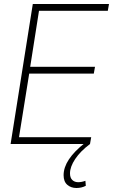

<svg xmlns="http://www.w3.org/2000/svg" viewBox="-20 -720 565 960"><path d="M33 0 144 -700H525L519 -666H175L131 -386H455L449 -352H126L75 -34H436L430 0ZM404 -5 430 0Q382 36 356 75Q330 114 330 147Q330 169 341.5 180Q353 191 371 191Q388 191 407 184L409 209Q388 220 362 220Q335 220 316.5 204Q298 188 298 156Q298 117 324.5 77Q351 37 404 -5Z"/></svg>

Font: Georama ExtraLight
Style: Italic
Weight: 200
Italic angle: -9°
Designer: Jean-Baptiste Levee
Foundry: Production Type
Version: Version 1.000